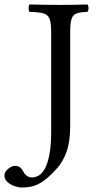

<svg xmlns="http://www.w3.org/2000/svg" viewBox="-88 -667 440 859"><path d="M226 -523V-103Q226 -32 209.5 12.5Q193 57 169.5 83.5Q146 110 124 129Q93 155 67 163.5Q41 172 7 172Q-4 172 -22 166Q-40 160 -54 148Q-68 136 -68 118Q-68 101 -51 88Q-34 75 -24 75Q-5 75 3.5 83Q12 91 16 100Q21 111 31.5 119Q42 127 56 127Q68 127 83 119.5Q98 112 111 90.5Q124 69 132.5 27.5Q141 -14 141 -81V-523Q141 -565 133.5 -583.5Q126 -602 105 -607.5Q84 -613 44 -614Q40 -618 40 -630Q40 -643 44 -647Q82 -646 119 -645.5Q156 -645 183 -645Q212 -645 243.5 -645.5Q275 -646 303 -647Q308 -642 308 -630Q308 -619 303 -614Q273 -613 256 -607.5Q239 -602 232.5 -583.5Q226 -565 226 -523Z"/></svg>

Font: Pochaevsk
Style: Regular
Weight: 400
Version: Version 1.210; ttfautohint (v1.8.4.7-5d5b)